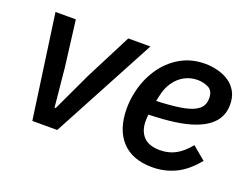

<svg xmlns="http://www.w3.org/2000/svg" viewBox="-88 -712 1178 905"><g transform="rotate(20 500.5 -260.0)"><path d="M256 0H131L58 -520H160L189 -289L208 -95H214L305 -289L423 -520H534Z M736 12Q635 12 582 -46Q529 -104 529 -208Q529 -228 531 -247.5Q533 -267 537 -285Q551 -354 587.5 -410Q624 -466 679.5 -499Q735 -532 806 -532Q837 -532 868.5 -524Q900 -516 925 -499.5Q950 -483 965.5 -456Q981 -429 981 -390Q981 -357 968 -330Q955 -303 928 -282Q901 -261 859.5 -246.5Q818 -232 762.5 -224.5Q707 -217 635 -215Q634 -206 633.5 -197Q633 -188 633 -182Q633 -134 659.5 -105Q686 -76 743 -76Q786 -76 821 -95Q856 -114 888 -154L954 -99Q905 -39 851 -13.5Q797 12 736 12ZM798 -448Q762 -448 732 -431.5Q702 -415 681.5 -385Q661 -355 653 -314L647 -288Q719 -291 764 -298Q809 -305 834 -317.5Q859 -330 868.5 -346.5Q878 -363 878 -385Q878 -423 852.5 -435.5Q827 -448 798 -448Z"/></g></svg>

Font: IBM Plex Sans Medium
Style: Italic
Weight: 500
Italic angle: -11.31°
Designer: Mike Abbink, Paul van der Laan, Pieter van Rosmalen
Foundry: Bold Monday
Version: Version 3.201